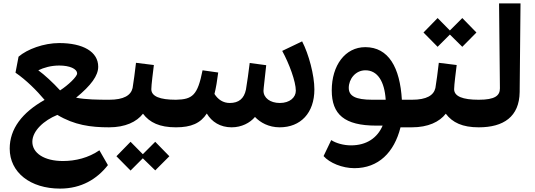

<svg xmlns="http://www.w3.org/2000/svg" viewBox="-20 -748 3143 1128"><path d="M333 360C458 360 550 304 614 222L564 135C500 179 424 198 350 198C239 198 170 151 170 85C170 21 238 -41 317 -73C417 -13 513 0 620 0L639 -12V-150L620 -162C556 -162 483 -163 427 -174C516 -247 557 -304 557 -356C557 -444 468 -495 328 -495C237 -495 140 -459 89 -415L71 -321C134 -278 196 -216 242 -161C110 -87 37 9 37 125C37 265 158 360 333 360ZM205 -335C238 -351 280 -363 328 -363C389 -363 433 -344 433 -316C433 -298 381 -248 333 -217C291 -263 241 -309 205 -335Z M621 0C716 0 783 -32 820 -80C859 -28 918 0 1013 0L1033 -12V-150L1013 -162C919 -162 869 -182 869 -224C869 -249 880 -332 884 -366L779 -379C772 -321 766 -272 759 -231C749 -188 708 -162 621 -162L601 -150V-12ZM664 170 747 254 819 182 892 253 975 170 892 85 819 158 747 85Z M1341 0C1399 0 1449 -26 1478 -61C1509 -28 1559 0 1623 0C1746 0 1827 -84 1827 -223C1827 -306 1794 -430 1755 -505L1638 -449C1679 -374 1718 -269 1718 -215C1718 -176 1683 -143 1624 -143C1567 -143 1528 -173 1528 -215C1528 -227 1538 -305 1544 -365L1447 -378C1442 -334 1431 -257 1425 -222C1414 -168 1382 -143 1330 -143C1291 -143 1261 -163 1240 -196C1249 -232 1256 -274 1262 -322L1170 -335C1141 -188 1111 -164 1014 -162L995 -150V-12L1014 0C1103 0 1158 -24 1195 -81C1224 -32 1274 0 1341 0Z M2062 240C2203 240 2296 148 2333 0H2399L2418 -12V-150L2399 -162H2341C2330 -351 2263 -471 2126 -471C2008 -471 1929 -364 1929 -217C1929 -76 2003 -10 2191 -10H2228C2197 62 2134 106 2042 106C1998 106 1953 93 1926 75L1881 169C1916 209 1991 240 2062 240ZM2029 -232C2029 -283 2068 -335 2127 -335C2198 -335 2239 -270 2246 -162H2168C2066 -162 2029 -185 2029 -232Z M2400 0C2495 0 2562 -32 2599 -80C2638 -28 2697 0 2792 0L2812 -12V-150L2792 -162C2698 -162 2648 -182 2648 -224C2648 -249 2659 -332 2663 -366L2558 -379C2551 -321 2545 -272 2538 -231C2528 -188 2487 -162 2400 -162L2380 -150V-12ZM2468 -557 2551 -473 2623 -545 2696 -473 2779 -557 2696 -642 2623 -569 2551 -642Z M2793 0C2938 0 3031 -62 3033 -207L3038 -728H2912L2917 -229C2917 -186 2888 -162 2793 -162L2774 -150V-12Z"/></svg>

Font: Wafeq
Style: Bold
Weight: 700
Designer: Rasmus Andersson & Azza Alameddine
Foundry: Google & TypeTogether
Version: Version 3.000;FEAKit 1.0